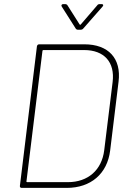

<svg xmlns="http://www.w3.org/2000/svg" viewBox="-20 -916 620 936"><path d="M281 -884 349 -777C351 -773 356 -771 360 -771H373C378 -771 383 -773 386 -777L480 -884C486 -890 483 -896 476 -896H467C462 -896 457 -895 454 -890L374 -797C373 -795 370 -794 368 -797L309 -890C307 -894 302 -896 297 -896H288C281 -896 277 -890 281 -884ZM85 0H305C423 0 503 -69 517 -182L558 -518C572 -631 509 -700 391 -700H171C165 -700 161 -696 160 -690L77 -10C76 -4 80 0 85 0ZM109 -32 187 -668C187 -670 189 -672 191 -672H390C488 -672 541 -613 529 -516L488 -183C476 -87 409 -28 311 -28H112C110 -28 108 -30 109 -32Z"/></svg>

Font: Barlow Thin
Style: Italic
Weight: 250
Italic angle: -7°
Designer: Jeremy Tribby
Foundry: Tribby Type
Version: Version 1.422;hotconv 1.0.109;makeotfexe 2.5.65596